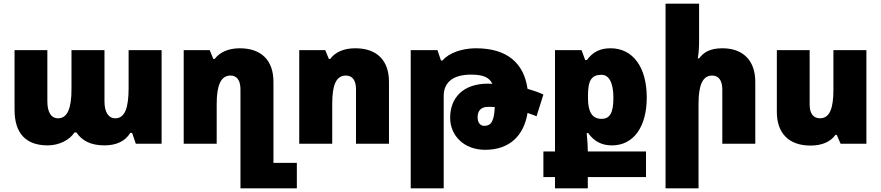

<svg xmlns="http://www.w3.org/2000/svg" viewBox="-20 -780 4783 1042"><path d="M239 9C299 9 357 -19 384 -61H395C424 -17 473 9 546 9C610 9 660 -13 687 -59H697L717 0H857V-508H678V-303C678 -195 658 -138 606 -138C568 -138 547 -172 547 -230V-508H368V-297C368 -194 347 -138 295 -138C257 -138 237 -172 237 -230V-508H59V-184C59 -58 119 9 239 9Z M1285 242H1591V104H1464V-336C1464 -452 1399 -518 1281 -518C1223 -518 1173 -498 1145 -460H1138L1118 -508H977V0H1156V-216C1156 -318 1179 -370 1231 -370C1267 -370 1285 -342 1285 -295Z M1604 0H1783V-217C1783 -318 1804 -370 1857 -370C1894 -370 1912 -342 1912 -296V0H2091V-336C2091 -452 2026 -518 1908 -518C1847 -518 1800 -498 1772 -460H1765L1745 -508H1604Z M2209 242H2388V-259C2388 -335 2441 -375 2536 -375C2601 -375 2635 -361 2652 -325C2644 -325 2636 -326 2628 -326C2492 -326 2423 -248 2423 -141C2423 -44 2498 33 2613 33C2746 33 2823 -44 2843 -167C2861 -161 2877 -155 2892 -149L2929 -267C2904 -279 2874 -289 2843 -298C2823 -438 2732 -518 2563 -518C2490 -518 2417 -494 2382 -452H2373L2354 -508H2209ZM2572 -144C2572 -177 2589 -200 2628 -200C2640 -200 2652 -200 2665 -199C2662 -125 2647 -97 2608 -97C2586 -97 2572 -115 2572 -144Z M2992 242H3170V181H3486V42H3170V36C3170 15 3168 -16 3164 -58H3172C3205 -11 3248 9 3301 9C3419 9 3490 -92 3490 -251C3490 -415 3415 -518 3294 -518C3242 -518 3200 -502 3165 -454H3156L3136 -508H2992V42H2929V181H2992ZM3245 -135C3194 -135 3171 -172 3171 -248V-261C3171 -344 3190 -374 3245 -374C3284 -374 3309 -333 3309 -249C3309 -168 3290 -135 3245 -135Z M3774 -760H3592V242H3771V-216C3771 -318 3793 -370 3845 -370C3881 -370 3900 -342 3900 -295V0H4079V-336C4079 -452 4012 -518 3901 -518C3839 -518 3801 -500 3774 -463H3767C3772 -492 3774 -525 3774 -554Z M4682 -508H4503V-292C4503 -190 4482 -138 4430 -138C4393 -138 4374 -166 4374 -212V-508H4196V-173C4196 -57 4261 10 4379 10C4440 10 4487 -10 4514 -48H4521L4542 0H4682Z"/></svg>

Font: Noto Sans Armenian SemiCondensed Black
Style: Regular
Weight: 900
Width: 4
Designer: Monotype Design Team
Foundry: Monotype Imaging Inc.
Version: Version 2.008